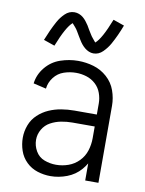

<svg xmlns="http://www.w3.org/2000/svg" viewBox="-86 -817 671 886"><g transform="rotate(10 250.0 -374.0)"><path d="M212 8Q181 8 151 -1.5Q121 -11 98.5 -33Q76 -55 66 -84.5Q56 -114 56 -144.5Q56 -175 67 -204Q78 -233 100.5 -254Q123 -275 150.5 -287Q178 -299 208 -304Q238 -309 269 -309H374V-361Q374 -385 365.5 -409Q357 -433 338.5 -450Q320 -467 296 -474.5Q272 -482 247 -482Q218 -482 190 -472.5Q162 -463 143.5 -439Q125 -415 122 -386L62 -400Q67 -442 95 -476Q123 -510 164 -524Q205 -538 247 -538Q284 -538 319.5 -527.5Q355 -517 383 -492Q411 -467 423.5 -432Q436 -397 436 -361V0H374V-80Q365 -65 353 -51Q327 -21 289 -6.5Q251 8 212 8ZM228 -48Q258 -48 286 -58Q314 -68 335 -89.5Q356 -111 365 -139.5Q374 -168 374 -198V-253H269Q243 -253 217 -248Q191 -243 168 -230.5Q145 -218 131.5 -195Q118 -172 118 -146Q118 -118 132.5 -93Q147 -68 173.5 -58Q200 -48 228 -48ZM309 -584Q298 -584 287.5 -588.5Q277 -593 268.5 -600Q260 -607 253 -615.5Q246 -624 240 -634L229 -652Q223 -662 217.5 -671.5Q212 -681 205 -689Q198 -697 191 -705Q163 -682 126 -588L74 -606Q83 -629 93.5 -652Q104 -675 116 -697Q128 -719 147 -737.5Q166 -756 191 -756Q202 -756 212.5 -752Q223 -748 231.5 -741Q240 -734 247 -725Q254 -716 260 -707L271 -688Q277 -679 282.5 -669.5Q288 -660 295 -652Q302 -644 309 -635Q337 -658 374 -753L426 -735Q417 -711 406.5 -688Q396 -665 384 -643.5Q372 -622 353 -603Q334 -584 309 -584Z"/></g></svg>

Font: Iosevka SS01 Light
Style: Regular
Weight: 300
Monospace: yes
Designer: Belleve Invis
Foundry: Belleve Invis
Version: 2.3.3; ttfautohint (v1.8.3)